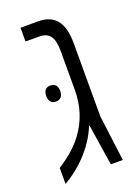

<svg xmlns="http://www.w3.org/2000/svg" viewBox="-120 -643 517 709"><g transform="rotate(-20 139.0 -288.5)"><path d="M12 11C71 -23 135 -82 167 -161H169L194 0H241L218 -180V-468C218 -550 186 -588 122 -588H53V-534H105C147 -534 163 -511 163 -456V-304C163 -241 145 -186 110 -139C87 -108 57 -81 12 -52ZM56 -319C56 -299 65 -287 83 -287C102 -287 111 -299 111 -319C111 -338 102 -350 83 -350C65 -350 56 -338 56 -319Z"/></g></svg>

Font: Noto Sans Hebrew Condensed Light
Style: Regular
Weight: 300
Width: 3
Designer: Monotype Design Team
Foundry: Monotype Imaging Inc.
Version: Version 2.004